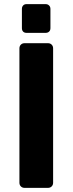

<svg xmlns="http://www.w3.org/2000/svg" viewBox="-20 -909 351 929"><path d="M99 0Q88 0 81 -7Q74 -14 74 -25V-675Q74 -686 81 -693Q88 -700 99 -700H212Q223 -700 230 -693Q237 -686 237 -675V-25Q237 -14 230 -7Q223 0 212 0ZM108 -750Q98 -750 92 -756Q86 -762 86 -773V-866Q86 -876 92 -882.5Q98 -889 108 -889H201Q211 -889 217.5 -882.5Q224 -876 224 -866V-773Q224 -762 217.5 -756Q211 -750 201 -750Z"/></svg>

Font: Rubik SemiBold
Style: Regular
Weight: 600
Designer: Hubert and Fischer
Foundry: Hubert and Fischer
Version: Version 2.300;gftools[0.9.30]